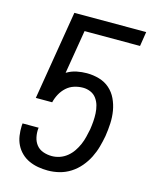

<svg xmlns="http://www.w3.org/2000/svg" viewBox="-112 -812 724 896"><g transform="rotate(15 250.0 -363.5)"><path d="M205 8Q181 8 158 4Q135 0 114 -9.5Q93 -19 76.5 -35Q60 -51 50 -71Q40 -91 36.5 -114.5Q33 -138 34 -162L35 -174H113L112 -170Q110 -149 114.5 -128Q119 -107 131.5 -91.5Q144 -76 164 -69Q184 -62 206 -62Q225 -62 244 -68.5Q263 -75 279 -88Q295 -101 306.5 -118Q318 -135 326 -153.5Q334 -172 338.5 -191Q343 -210 347 -229Q350 -249 351.5 -268.5Q353 -288 352 -307.5Q351 -327 346 -345Q341 -363 330 -378Q319 -393 301.5 -400.5Q284 -408 265 -408Q244 -408 223 -401.5Q202 -395 185.5 -380Q169 -365 158.5 -345.5Q148 -326 143 -305H64L135 -735H482L471 -665H203L168 -454Q191 -468 216 -473Q241 -478 265 -478Q296 -478 325 -469.5Q354 -461 375.5 -442Q397 -423 409.5 -396.5Q422 -370 427 -340.5Q432 -311 430.5 -280Q429 -249 424 -217Q419 -190 411.5 -163Q404 -136 391 -110Q378 -84 358.5 -61Q339 -38 314 -22Q289 -6 261 1Q233 8 205 8Z"/></g></svg>

Font: Iosevka Algr
Style: Italic
Weight: 400
Italic angle: -9°
Monospace: yes
Designer: Belleve Invis
Foundry: Belleve Invis
Version: Version 26.0.2; ttfautohint (v1.8.3)